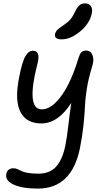

<svg xmlns="http://www.w3.org/2000/svg" viewBox="-20 -834 615 1131"><path d="M342.8 -602.1Q320.8 -602.1 311 -610.1Q301.3 -618.2 304.2 -632.8Q307.1 -647 317.4 -657.5Q327.6 -668 352.1 -684.1Q380.9 -703.6 394.8 -720Q408.7 -736.3 422.9 -766.1Q435.5 -793.5 449 -803.7Q462.4 -814 480 -814Q505.4 -814 515.6 -797.6Q525.9 -781.2 521 -755.9Q508.3 -695.3 452.1 -648.7Q396 -602.1 342.8 -602.1ZM203.1 276.9Q110.4 276.9 60.1 253.2Q9.8 229.5 17.1 191.9Q22.9 157.2 60.1 157.2Q70.8 157.2 82.8 162.1Q94.7 167 105.5 173.1Q116.2 179.2 142.3 184.1Q168.5 189 205.1 189Q274.9 189 312 146Q349.1 103 365.2 22Q373.5 -18.1 382.8 -97.4Q392.1 -176.8 399.9 -228Q322.3 -106.9 223.1 -106.9Q135.3 -106.9 100.3 -174.8Q65.4 -242.7 92.8 -378.9Q101.6 -425.8 111.3 -457.8Q121.1 -489.7 131.6 -506.1Q142.1 -522.5 152.1 -528.8Q162.1 -535.2 173.8 -535.2Q221.2 -535.2 200.2 -457Q132.3 -189.9 226.1 -189.9Q267.1 -189.9 307.9 -230Q348.6 -270 382.1 -336.4Q415.5 -402.8 441.9 -490.2Q450.2 -517.6 459.7 -526.9Q469.2 -536.1 487.8 -536.1Q502.4 -536.1 513.2 -527.1Q523.9 -518.1 528.6 -495.4Q533.2 -472.7 520 -433.1Q500.5 -368.7 491.2 -309.3Q481.9 -250 480.5 -208.5Q479 -167 472.2 -100.1Q465.3 -33.2 451.2 37.1Q403.3 276.9 203.1 276.9Z"/></svg>

Font: Shantell Sans Irregular Bouncy
Style: Italic
Weight: 400
Italic angle: -11.31°
Designer: Stephen Nixon, Anya Danilova, Shantell Martin
Foundry: Arrow Type
Version: Version 1.006;[9816181b4]